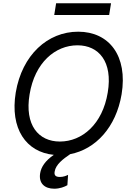

<svg xmlns="http://www.w3.org/2000/svg" viewBox="-20 -929 801 1162"><path d="M715.9 -358C754.3 -590.9 640.6 -737.2 453.1 -737.2C268.5 -737.2 113.6 -596.6 75.3 -369.3C39.4 -150.6 137.4 -8.2 305.8 8.2C254.6 43 229 81.3 223 119.3C213.1 180.4 250 213.1 308.2 213.1C342.3 213.1 370.7 201.7 387.8 191.8L392 129.3C380.7 134.9 363.6 142 342.3 142C313.9 142 306.8 129.3 311.1 108C317.8 67.1 360.1 34.1 404.8 3.9C558.6 -25.6 682.2 -158.4 715.9 -358ZM159.1 -358C190.3 -549.7 313.9 -654.8 448.9 -654.8C578.1 -654.8 663.4 -555.4 632.1 -369.3C600.9 -177.6 477.3 -72.4 342.3 -72.4C213.1 -72.4 127.8 -171.9 159.1 -358ZM308.2 -838.1H640.6L652 -909.1H319.6Z"/></svg>

Font: Margiela Sans
Style: Italic
Weight: 400
Italic angle: -9.39999°
Designer: Stefan Endress, Andreas Faust
Version: Version 1.100;FEAKit 1.0